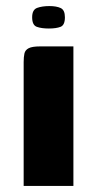

<svg xmlns="http://www.w3.org/2000/svg" viewBox="-20 -613 321 633"><path d="M58 0Q58 -102 58 -204Q58 -306 58 -408Q58 -425 60.5 -436.5Q63 -448 74.5 -454Q86 -460 112 -460H222V0ZM141 -519Q117 -519 101.5 -524.5Q86 -530 86 -556Q86 -581 102.5 -587Q119 -593 143 -593Q166 -593 180 -586.5Q194 -580 194 -556Q194 -530 179.5 -524.5Q165 -519 141 -519Z"/></svg>

Font: Genos
Style: Bold
Weight: 700
Designer: Robert E. Leuschke
Foundry: Robert E. Leuschke
Version: Version 1.010